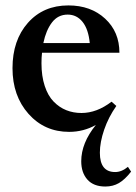

<svg xmlns="http://www.w3.org/2000/svg" viewBox="-20 -473 501 705"><path d="M233.9 11.2Q143.6 11.2 84.7 -54.9Q25.9 -121.1 25.9 -222.7Q25.9 -325.2 82.5 -389.2Q139.2 -453.1 231 -453.1Q313.5 -453.1 366 -404.5Q418.5 -356 418.5 -279.3H134.3Q132.3 -262.2 132.3 -240.7Q132.3 -193.4 144.3 -157.2Q156.2 -121.1 177 -99.9Q197.8 -78.6 223.4 -68.4Q249 -58.1 279.3 -58.1Q335.4 -58.1 389.6 -99.6L407.2 -84Q378.4 -43 362.5 3.2Q346.7 49.3 346.7 87.9Q346.7 158.7 402.8 158.7Q426.8 158.7 449.7 139.6L461.4 157.2Q438.5 186.5 416.7 199.2Q395 211.9 366.7 211.9Q323.7 211.9 301 186.5Q278.3 161.1 278.3 119.1Q278.3 52.2 332 -14.2Q286.6 11.2 233.9 11.2ZM228.5 -419.4Q192.9 -419.4 170.9 -390.6Q148.9 -361.8 139.2 -314.9H309.6Q304.7 -365.7 283.2 -392.6Q261.7 -419.4 228.5 -419.4Z"/></svg>

Font: Elstob 10pt SemiBold
Style: Regular
Weight: 600
Designer: Peter S. Baker
Version: Version 1.015